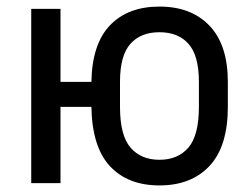

<svg xmlns="http://www.w3.org/2000/svg" viewBox="-20 -557 765 584"><path d="M465 7Q369 7 314.5 -51.5Q260 -110 258 -232H164V0H75V-530H164V-308H258Q260 -423 314.5 -480Q369 -537 465 -537Q562 -537 617.5 -478.5Q673 -420 673 -308V-232Q673 -112 617.5 -52.5Q562 7 465 7ZM465 -71Q521 -71 553 -108Q585 -145 585 -232V-308Q585 -388 553.5 -423.5Q522 -459 465 -459Q408 -459 376.5 -423.5Q345 -388 345 -308V-232Q345 -145 377 -108Q409 -71 465 -71Z"/></svg>

Font: Golos UI
Style: Regular
Weight: 400
Designer: A.Korolkova, Vitaly Kuzmin
Foundry: ParaType Ltd
Version: Version 2.000